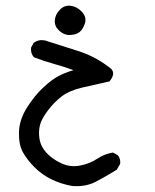

<svg xmlns="http://www.w3.org/2000/svg" viewBox="-20 -318 540 667"><path d="M230.5 328.1Q192.4 321.3 159.2 305.2Q126 289.1 100.1 263.2Q74.2 237.3 59.6 210.9Q44.9 184.6 45.9 141.6Q46.9 98.6 73.2 56.6Q99.6 14.6 129.9 -13.7Q160.2 -42 184.1 -54.2Q208 -66.4 235.4 -74.2Q201.2 -86.9 167 -96.2Q132.8 -105.5 97.7 -119.1Q85.9 -132.8 87.9 -152.3L96.7 -168.9Q113.3 -181.6 135.7 -177.7Q192.4 -159.2 250.5 -141.1Q308.6 -123 358.4 -85Q386.7 -67.4 360.4 -35.2Q310.5 -24.4 265.1 -13.7Q219.7 -2.9 193.4 17.6Q167 38.1 145.5 66.9Q124 95.7 118.7 117.2Q113.3 138.7 117.2 164.6Q121.1 190.4 141.1 212.4Q161.1 234.4 192.4 249Q223.6 263.7 257.3 257.3Q291 251 316.9 233.9Q342.8 216.8 372.1 211.9L388.7 220.7Q399.4 232.4 397.5 251L385.7 271.5Q349.6 293.9 313.5 313Q277.3 332 230.5 328.1ZM217.8 -196.3Q199.2 -198.2 184.1 -212.9Q168.9 -227.5 170.4 -247.6Q171.9 -267.6 188 -284.2Q204.1 -300.8 226.1 -297.9Q248 -294.9 264.6 -276.9Q281.2 -258.8 275.4 -238.3Q269.5 -217.8 256.8 -207Q244.1 -196.3 217.8 -196.3Z"/></svg>

Font: NaikaiFont
Style: Regular
Weight: 400
Version: Version 1.67